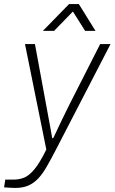

<svg xmlns="http://www.w3.org/2000/svg" viewBox="-51 -743 564 945"><path d="M24 182Q14 182 -3 181Q-20 180 -31 179L-25 141H16Q44 141 68.5 131Q93 121 119 89.5Q145 58 177 -7L72 -526H121L175 -233Q179 -212 184.5 -181.5Q190 -151 196 -119.5Q202 -88 206 -63H211Q220 -81 230.5 -104Q241 -127 252.5 -150.5Q264 -174 274.5 -195.5Q285 -217 293 -233L442 -526H493L221 0Q198 44 178.5 78Q159 112 137.5 135Q116 158 89 170Q62 182 24 182ZM160 -591 289 -723H337L419 -591H368L296 -705H326L215 -591Z"/></svg>

Font: Archivo SemiBold Thin
Style: Italic
Weight: 250
Italic angle: -10°
Version: Version 2.001